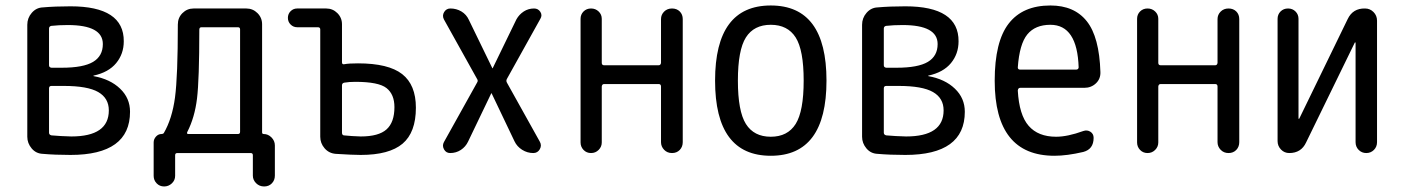

<svg xmlns="http://www.w3.org/2000/svg" viewBox="-20 -550 5040 690"><path d="M156.2 -232.4V-73.2Q156.2 -65.4 165 -63.5Q198.2 -60.5 236.3 -59.6Q371.1 -59.6 371.1 -153.3Q371.1 -197.3 333 -219.2Q294.9 -241.2 209 -241.2H165Q156.2 -241.2 156.2 -232.4ZM156.2 -447.3V-315.4Q156.2 -307.6 165 -306.6H202.1Q279.3 -306.6 314.5 -327.6Q349.6 -348.6 349.6 -391.6Q349.6 -460 223.6 -460Q191.4 -460 164.1 -457Q156.2 -455.1 156.2 -447.3ZM133.8 2.9Q109.4 2 93.8 -16.6Q78.1 -35.2 78.1 -58.6V-460.9Q78.1 -485.4 94.2 -503.9Q110.4 -522.5 133.8 -523.4Q177.7 -527.3 233.4 -527.3Q425.8 -527.3 424.8 -401.4Q424.8 -356.4 397.5 -323.2Q370.1 -290 316.4 -278.3L315.4 -277.3L316.4 -276.4Q376 -265.6 411.6 -231.4Q447.3 -197.3 447.3 -148.4Q447.3 6.8 233.4 6.8Q177.7 6.8 133.8 2.9Z M653.3 -76.2Q649.4 -68.4 657.2 -68.4H835Q842.8 -68.4 842.8 -76.2V-444.3Q842.8 -452.1 835 -452.1H704.1Q696.3 -452.1 696.3 -443.4Q696.3 -263.7 688 -195.8Q679.7 -127.9 653.3 -76.2ZM532.2 82V-38.1Q532.2 -49.8 540.5 -59.1Q548.8 -68.4 560.5 -68.4Q565.4 -68.4 568.4 -71.3Q598.6 -123 608.9 -199.7Q619.1 -276.4 619.1 -461.9Q619.1 -486.3 635.7 -502.9Q652.3 -519.5 675.8 -519.5H865.2Q888.7 -519.5 905.3 -502.9Q921.9 -486.3 921.9 -462.9V-74.2Q921.9 -68.4 927.7 -68.4Q943.4 -68.4 955.6 -56.2Q967.8 -43.9 967.8 -27.3V81.1Q967.8 97.7 957 108.9Q946.3 120.1 929.2 120.1Q912.1 120.1 900.4 108.4Q888.7 96.7 888.7 81.1V7.8Q888.7 0 880.9 0H617.2Q609.4 0 609.4 7.8V82Q609.4 97.7 597.7 108.9Q585.9 120.1 569.8 120.1Q553.7 120.1 543 108.9Q532.2 97.7 532.2 82Z M1209 -243.2V-73.2Q1209 -64.5 1215.8 -63.5Q1244.1 -60.5 1276.4 -59.6Q1340.8 -59.6 1369.1 -85Q1397.5 -110.4 1397.5 -165Q1397.5 -210.9 1369.1 -233.4Q1340.8 -255.9 1256.8 -255.9Q1234.4 -255.9 1216.8 -252.9Q1209 -251 1209 -243.2ZM1047.9 -452.1Q1034.2 -452.1 1024.4 -461.9Q1014.6 -471.7 1014.6 -485.8Q1014.6 -500 1024.4 -509.8Q1034.2 -519.5 1047.9 -519.5H1152.3Q1175.8 -519.5 1192.4 -502.9Q1209 -486.3 1209 -462.9V-326.2Q1209 -317.4 1217.8 -319.3Q1233.4 -322.3 1266.6 -322.3Q1376 -322.3 1425.3 -283.7Q1474.6 -245.1 1474.6 -163.1Q1474.6 -74.2 1426.8 -33.7Q1378.9 6.8 1276.4 6.8Q1247.1 6.8 1186.5 2.9Q1162.1 1 1146.5 -17.1Q1130.9 -35.2 1130.9 -58.6V-444.3Q1130.9 -452.1 1122.1 -452.1Z M1575.2 -39.1 1694.3 -252.9Q1699.2 -259.8 1694.3 -266.6L1575.2 -480.5Q1568.4 -494.1 1576.2 -506.8Q1584 -519.5 1598.6 -519.5Q1620.1 -519.5 1638.2 -508.8Q1656.2 -498 1665 -478.5L1749 -305.7Q1749 -304.7 1750 -304.7Q1751 -304.7 1751 -305.7L1835.9 -480.5Q1845.7 -498 1862.3 -508.8Q1878.9 -519.5 1899.4 -519.5Q1914.1 -519.5 1921.9 -507.3Q1929.7 -495.1 1921.9 -482.4L1801.8 -266.6Q1797.9 -259.8 1801.8 -252.9L1919.9 -41Q1927.7 -27.3 1919.9 -13.7Q1912.1 0 1896.5 0Q1875 0 1856.4 -11.7Q1837.9 -23.4 1829.1 -42L1747.1 -213.9Q1747.1 -214.8 1746.1 -214.8Q1745.1 -214.8 1745.1 -213.9L1662.1 -41Q1653.3 -22.5 1636.2 -11.2Q1619.1 0 1597.7 0Q1583 0 1575.7 -13.2Q1568.4 -26.4 1575.2 -39.1Z M2066.4 -38.1V-482.4Q2066.4 -498 2077.1 -508.8Q2087.9 -519.5 2104 -519.5Q2120.1 -519.5 2131.3 -508.8Q2142.6 -498 2142.6 -482.4V-324.2Q2142.6 -315.4 2151.4 -315.4H2346.7Q2354.5 -315.4 2355.5 -324.2V-481.4Q2355.5 -497.1 2366.7 -508.3Q2377.9 -519.5 2395 -519.5Q2412.1 -519.5 2422.9 -508.8Q2433.6 -498 2433.6 -481.4V-39.1Q2433.6 -22.5 2422.9 -11.2Q2412.1 0 2395 0Q2377.9 0 2366.7 -11.7Q2355.5 -23.4 2355.5 -39.1V-239.3Q2355.5 -248 2346.7 -248H2151.4Q2143.6 -248 2142.6 -239.3V-38.1Q2142.6 -22.5 2131.3 -11.2Q2120.1 0 2104 0Q2087.9 0 2077.1 -11.2Q2066.4 -22.5 2066.4 -38.1Z M2839.4 -415.5Q2810.5 -460.9 2750 -460.9Q2689.5 -460.9 2660.6 -415.5Q2631.8 -370.1 2631.8 -260.3Q2631.8 -150.4 2660.6 -104.5Q2689.5 -58.6 2750 -58.6Q2810.5 -58.6 2839.4 -104.5Q2868.2 -150.4 2868.2 -260.3Q2868.2 -370.1 2839.4 -415.5ZM2950.2 -260.3Q2950.2 9.8 2750 9.8Q2549.8 9.8 2549.8 -260.3Q2549.8 -530.3 2750 -530.3Q2950.2 -530.3 2950.2 -260.3Z M3156.2 -232.4V-73.2Q3156.2 -65.4 3165 -63.5Q3198.2 -60.5 3236.3 -59.6Q3371.1 -59.6 3371.1 -153.3Q3371.1 -197.3 3333 -219.2Q3294.9 -241.2 3209 -241.2H3165Q3156.2 -241.2 3156.2 -232.4ZM3156.2 -447.3V-315.4Q3156.2 -307.6 3165 -306.6H3202.1Q3279.3 -306.6 3314.5 -327.6Q3349.6 -348.6 3349.6 -391.6Q3349.6 -460 3223.6 -460Q3191.4 -460 3164.1 -457Q3156.2 -455.1 3156.2 -447.3ZM3133.8 2.9Q3109.4 2 3093.8 -16.6Q3078.1 -35.2 3078.1 -58.6V-460.9Q3078.1 -485.4 3094.2 -503.9Q3110.4 -522.5 3133.8 -523.4Q3177.7 -527.3 3233.4 -527.3Q3425.8 -527.3 3424.8 -401.4Q3424.8 -356.4 3397.5 -323.2Q3370.1 -290 3316.4 -278.3L3315.4 -277.3L3316.4 -276.4Q3376 -265.6 3411.6 -231.4Q3447.3 -197.3 3447.3 -148.4Q3447.3 6.8 3233.4 6.8Q3177.7 6.8 3133.8 2.9Z M3754.9 -460.9Q3700.2 -460.9 3671.9 -426.3Q3643.6 -391.6 3637.7 -307.6Q3637.7 -299.8 3646.5 -299.8H3846.7Q3855.5 -299.8 3856.4 -307.6Q3851.6 -460.9 3754.9 -460.9ZM3769.5 9.8Q3554.7 9.8 3554.7 -259.8Q3554.7 -400.4 3605 -465.3Q3655.3 -530.3 3754.9 -530.3Q3840.8 -530.3 3885.7 -473.6Q3930.7 -417 3934.6 -291Q3935.5 -266.6 3918.5 -250.5Q3901.4 -234.4 3877 -234.4H3646.5Q3638.7 -234.4 3637.7 -224.6Q3642.6 -136.7 3676.8 -97.7Q3710.9 -58.6 3775.4 -58.6Q3816.4 -58.6 3873 -79.1Q3886.7 -84 3898.4 -76.7Q3910.2 -69.3 3910.2 -54.7Q3910.2 -13.7 3873 -3.9Q3814.5 9.8 3769.5 9.8Z M4066.4 -38.1V-482.4Q4066.4 -498 4077.1 -508.8Q4087.9 -519.5 4104 -519.5Q4120.1 -519.5 4131.3 -508.8Q4142.6 -498 4142.6 -482.4V-324.2Q4142.6 -315.4 4151.4 -315.4H4346.7Q4354.5 -315.4 4355.5 -324.2V-481.4Q4355.5 -497.1 4366.7 -508.3Q4377.9 -519.5 4395 -519.5Q4412.1 -519.5 4422.9 -508.8Q4433.6 -498 4433.6 -481.4V-39.1Q4433.6 -22.5 4422.9 -11.2Q4412.1 0 4395 0Q4377.9 0 4366.7 -11.7Q4355.5 -23.4 4355.5 -39.1V-239.3Q4355.5 -248 4346.7 -248H4151.4Q4143.6 -248 4142.6 -239.3V-38.1Q4142.6 -22.5 4131.3 -11.2Q4120.1 0 4104 0Q4087.9 0 4077.1 -11.2Q4066.4 -22.5 4066.4 -38.1Z M4613.3 0Q4595.7 0 4583.5 -12.7Q4571.3 -25.4 4571.3 -43V-482.4Q4571.3 -498 4582 -508.8Q4592.8 -519.5 4608.9 -519.5Q4625 -519.5 4635.7 -508.8Q4646.5 -498 4646.5 -482.4V-124Q4646.5 -123 4647.5 -123Q4649.4 -123 4649.4 -124L4823.2 -481.4Q4841.8 -520.5 4885.7 -519.5Q4903.3 -519.5 4916 -506.8Q4928.7 -494.1 4928.7 -475.6V-39.1Q4928.7 -22.5 4917.5 -11.2Q4906.2 0 4890.1 0Q4874 0 4862.8 -11.2Q4851.6 -22.5 4851.6 -39.1V-396.5Q4851.6 -397.5 4850.6 -397.5Q4848.6 -397.5 4848.6 -396.5L4673.8 -38.1Q4656.2 0 4613.3 0Z"/></svg>

Font: Rounded Mgen+ 1m regular
Style: Regular
Weight: 400
Designer: [Source Han Sans]
Ryoko NISHIZUKA  (kana & ideographs); Paul D. Hunt (Latin, Greek & Cyrillic); Wenlong ZHANG  (bopomofo
Version: Version 1.059.20150602